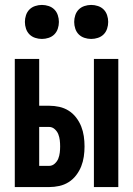

<svg xmlns="http://www.w3.org/2000/svg" viewBox="-20 -759 540 779"><path d="M361 0V-520H460V0ZM40 0V-520H139V-330H179Q200 -330 220.5 -325.5Q241 -321 258.5 -310Q276 -299 289 -282Q302 -265 309.5 -246Q317 -227 320 -206.5Q323 -186 323 -165Q323 -144 320 -123.5Q317 -103 309.5 -84Q302 -65 289 -48Q276 -31 258.5 -20Q241 -9 220.5 -4.5Q200 0 179 0ZM179 -86Q192 -86 202 -95Q212 -104 216.5 -115.5Q221 -127 222.5 -139.5Q224 -152 224 -165Q224 -178 222.5 -190.5Q221 -203 216.5 -214.5Q212 -226 202 -235Q192 -244 179 -244H139V-86ZM350 -601Q336 -601 322.5 -605.5Q309 -610 299.5 -619.5Q290 -629 285.5 -642.5Q281 -656 281 -670Q281 -684 285.5 -697.5Q290 -711 299.5 -720.5Q309 -730 322.5 -734.5Q336 -739 350 -739Q364 -739 377.5 -734.5Q391 -730 400.5 -720.5Q410 -711 414.5 -697.5Q419 -684 419 -670Q419 -656 414.5 -642.5Q410 -629 400.5 -619.5Q391 -610 377.5 -605.5Q364 -601 350 -601ZM150 -601Q136 -601 122.5 -605.5Q109 -610 99.5 -619.5Q90 -629 85.5 -642.5Q81 -656 81 -670Q81 -684 85.5 -697.5Q90 -711 99.5 -720.5Q109 -730 122.5 -734.5Q136 -739 150 -739Q164 -739 177.5 -734.5Q191 -730 200.5 -720.5Q210 -711 214.5 -697.5Q219 -684 219 -670Q219 -656 214.5 -642.5Q210 -629 200.5 -619.5Q191 -610 177.5 -605.5Q164 -601 150 -601Z"/></svg>

Font: Iosevka Term Semibold
Style: Regular
Weight: 600
Monospace: yes
Designer: Belleve Invis
Foundry: Belleve Invis
Version: Version 31.4.0